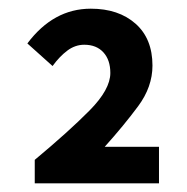

<svg xmlns="http://www.w3.org/2000/svg" viewBox="-20 -825 430 442"><path d="M60 -403V-457Q138 -522 186 -570.5Q234 -619 234 -657Q234 -687 218 -704.5Q202 -722 174 -722Q153 -722 135 -708.5Q117 -695 101 -673L43 -725Q103 -805 189 -805Q253 -805 292 -770.5Q331 -736 331 -674Q331 -625 298 -580.5Q265 -536 221 -487H346V-403Z"/></svg>

Font: Assistant
Style: Bold
Weight: 700
Designer: Hebrew By Ben Nathan, Latin by Paul Hunt
Version: Version 3.000